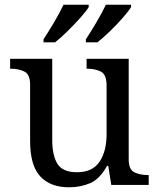

<svg xmlns="http://www.w3.org/2000/svg" viewBox="-20 -786 675 816"><path d="M273 10Q194 10 151 -36.5Q108 -83 108 -186V-426Q108 -470 83.5 -482Q59 -494 26 -494H23V-536H202V-191Q202 -126 224 -90Q246 -54 307 -54Q373 -54 403 -98.5Q433 -143 433 -216V-422Q433 -469 409 -481.5Q385 -494 351 -494H348V-536H527V-109Q527 -65 551.5 -53.5Q576 -42 609 -42H612V0H453L440 -81H435Q404 -25 363 -7.5Q322 10 273 10ZM345 -619Q366 -651 390 -691.5Q414 -732 430 -766H537V-756Q527 -739 501.5 -710Q476 -681 446.5 -652.5Q417 -624 394 -606H345ZM165 -619Q186 -651 210 -691.5Q234 -732 250 -766H357V-756Q347 -739 321 -710Q295 -681 266 -652.5Q237 -624 214 -606H165Z"/></svg>

Font: Noto Serif Makasar
Style: Regular
Weight: 400
Designer: Sérgio Martins
Version: Version 1.001; ttfautohint (v1.8.4.7-5d5b)